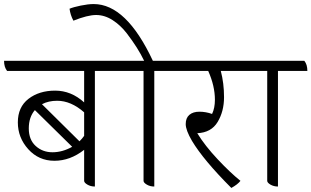

<svg xmlns="http://www.w3.org/2000/svg" viewBox="-45 -900 1536 947"><path d="M568 -550H423V20Q402 20 386 10.5Q370 1 370 -8V-161Q301 -107 223.5 -107Q146 -107 94.5 -164Q43 -221 43 -296.5Q43 -372 95.5 -412.5Q148 -453 227 -453Q306 -453 370 -395V-550H-10Q-25 -569 -25 -600H553Q568 -582 568 -550ZM127 -357Q97 -322 97 -266.5Q97 -211 131 -180Q165 -149 214 -149Q263 -149 311 -176ZM237 -403Q194 -403 162 -386L347 -203Q361 -217 370 -230V-346Q305 -403 237 -403Z M861 -550H716V20Q695 20 679 10.5Q663 1 663 -8V-550H533Q518 -569 518 -600H666Q636 -663 580 -736Q549 -776 510 -801Q471 -826 429 -826Q387 -826 317 -798Q302 -826 298 -857Q317 -865 353.5 -872.5Q390 -880 417 -880Q578 -880 709 -600H846Q861 -582 861 -550Z M1178 -550H1044Q1060 -490 1060 -420.5Q1060 -351 1028.5 -298.5Q997 -246 928 -243Q966 -181 1028.5 -114.5Q1091 -48 1141 -8Q1127 10 1096 27Q959 -110 902 -205Q871 -258 871 -288Q871 -318 889 -333.5Q907 -349 938.5 -349Q970 -349 1001 -338Q1015 -367 1015 -408Q1015 -476 982 -550H826Q811 -569 811 -600H1163Q1178 -582 1178 -550Z M1471 -550H1326V20Q1305 20 1289 10.5Q1273 1 1273 -8V-550H1143Q1128 -569 1128 -600H1456Q1471 -582 1471 -550Z"/></svg>

Font: Karma Light
Style: Regular
Weight: 300
Designer: Joana Correia
Foundry: Indian Type Foundry
Version: Version 1.202;PS 1.0;hotconv 1.0.78;makeotf.lib2.5.61930; tt